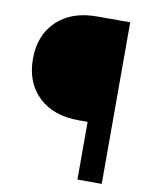

<svg xmlns="http://www.w3.org/2000/svg" viewBox="-81 -771 652 832"><g transform="rotate(10 245.0 -355.5)"><path d="M317.4 0V-253.9H278.3Q166 -253.9 101.3 -315.9Q36.6 -377.9 36.6 -482.4Q36.6 -586.4 101.6 -648.7Q166.5 -710.9 278.8 -710.9H424.3V0Z"/></g></svg>

Font: RobotoInd
Style: Bold
Weight: 700
Designer: Google
Version: Version 2.001150; 2014